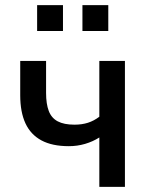

<svg xmlns="http://www.w3.org/2000/svg" viewBox="-20 -730 585 750"><path d="M368 0V-193Q343 -177 312.5 -168Q282 -159 249 -159Q184 -159 142 -181.5Q100 -204 79.5 -248Q59 -292 59 -358V-492H160V-367Q160 -324 170.5 -296.5Q181 -269 205.5 -256Q230 -243 271 -243Q300 -243 323.5 -250.5Q347 -258 368 -274V-492H468V0ZM302 -609V-710H403V-609ZM125 -609V-710H226V-609Z"/></svg>

Font: Nunito Sans 10pt SemiCondensed SemiBold
Style: Regular
Weight: 600
Width: 4
Designer: Vernon Adams
Foundry: Vernon Adams
Version: Version 3.101;gftools[0.9.27]